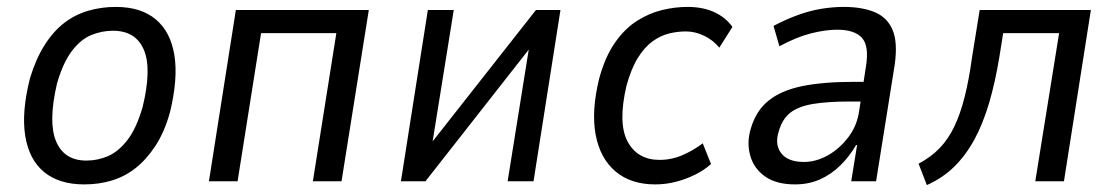

<svg xmlns="http://www.w3.org/2000/svg" viewBox="-20 -525 3225 556"><path d="M224 9Q151 9 107.5 -27Q64 -63 53 -132Q42 -201 67 -299Q84 -355 109.5 -395Q135 -435 166.5 -459Q198 -483 236 -494Q274 -505 315 -505Q388 -505 431 -469Q474 -433 485 -365Q496 -297 472 -199Q456 -142 430 -102.5Q404 -63 373 -38.5Q342 -14 304.5 -2.5Q267 9 224 9ZM230 -60Q263 -60 293 -73Q323 -86 349 -119.5Q375 -153 393 -215Q420 -326 396.5 -381Q373 -436 307 -436Q276 -436 245.5 -424Q215 -412 189 -378.5Q163 -345 145 -283Q119 -171 142.5 -115.5Q166 -60 230 -60Z M585 0 663 -496H1048L969 0H886L954 -429H736L668 0Z M1141 0 1219 -496H1294L1230 -98H1219L1532 -496H1603L1525 0H1450L1514 -399H1525L1212 0Z M1877 9Q1807 9 1762.5 -28.5Q1718 -66 1705 -134.5Q1692 -203 1715 -297Q1732 -360 1760.5 -401Q1789 -442 1824.5 -464.5Q1860 -487 1897.5 -496Q1935 -505 1971 -505Q2015 -505 2048 -490Q2081 -475 2101 -447L2063 -387Q2045 -409 2019 -421.5Q1993 -434 1966 -434Q1942 -434 1917.5 -428Q1893 -422 1870 -405.5Q1847 -389 1827.5 -358Q1808 -327 1794 -276Q1769 -168 1797.5 -115Q1826 -62 1890 -62Q1925 -62 1957 -76Q1989 -90 2015 -110L2039 -50Q2019 -32 1992.5 -19Q1966 -6 1937 1.5Q1908 9 1877 9Z M2282 9Q2228 9 2195.5 -14Q2163 -37 2152.5 -74.5Q2142 -112 2154 -152Q2169 -204 2205.5 -233.5Q2242 -263 2302.5 -275.5Q2363 -288 2453 -288H2495L2487 -231H2440Q2377 -231 2334.5 -224Q2292 -217 2268.5 -198.5Q2245 -180 2235 -144Q2223 -106 2242.5 -81Q2262 -56 2308 -56Q2343 -56 2377 -75Q2411 -94 2436.5 -127.5Q2462 -161 2468 -204L2488 -335Q2497 -393 2475.5 -416Q2454 -439 2404 -439Q2371 -439 2329 -428.5Q2287 -418 2237 -391L2220 -450Q2256 -469 2290.5 -481.5Q2325 -494 2358.5 -499.5Q2392 -505 2423 -505Q2476 -505 2512.5 -490Q2549 -475 2564.5 -439Q2580 -403 2571 -338L2517 0H2445L2462 -105H2459Q2440 -72 2413.5 -46Q2387 -20 2354.5 -5.5Q2322 9 2282 9Z M2664 11 2640 -51Q2676 -70 2701 -96Q2726 -122 2743.5 -158.5Q2761 -195 2773.5 -244.5Q2786 -294 2795 -360L2817 -496H3139L3061 0H2978L3047 -429H2885L2874 -360Q2862 -287 2844.5 -227.5Q2827 -168 2802.5 -122.5Q2778 -77 2744.5 -43.5Q2711 -10 2664 11Z"/></svg>

Font: Nunito Sans 7pt Condensed
Style: Italic
Weight: 400
Width: 3
Italic angle: -9°
Designer: Vernon Adams
Foundry: Vernon Adams
Version: Version 3.101;gftools[0.9.27]